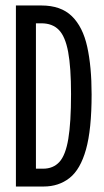

<svg xmlns="http://www.w3.org/2000/svg" viewBox="-20 -680 380 700"><path d="M38 0V-660H131Q202 -660 242 -621Q282 -582 298 -509.5Q314 -437 314 -336Q314 -208 293.5 -135Q273 -62 233.5 -31Q194 0 139 0ZM131 -595H111V-65H137Q174 -65 196.5 -89.5Q219 -114 229 -173.5Q239 -233 239 -337Q239 -434 228.5 -490.5Q218 -547 194.5 -571Q171 -595 131 -595Z"/></svg>

Font: Bricolage Grotesque 96pt Condensed Light
Style: Regular
Weight: 300
Width: 3
Designer: Mathieu Triay
Foundry: Atelier Triay
Version: Version 1.001; ttfautohint (v1.8.4.7-5d5b);gftools[0.9.33.de